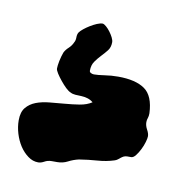

<svg xmlns="http://www.w3.org/2000/svg" viewBox="-46 -80 342 369"><g transform="rotate(10 125.0 105.0)"><path d="M250 161.1Q250 165 247.8 172.6Q245.6 180.2 241.9 187.5Q238.3 194.8 233.9 200.4Q229.5 206.1 225.1 206.1H217.8Q213.9 206.1 210.9 207.5Q208 209 205.6 210.9Q203.1 212.9 200.7 214.8Q198.2 216.8 194.8 217.8Q179.7 222.7 162.4 223.9Q145 225.1 127 228Q116.2 230.5 106.9 235.4Q97.7 240.2 86.9 240.2H76.2Q68.4 240.2 62.3 243.7Q56.2 247.1 50.8 247.1Q40 247.1 30.8 240.2Q21.5 233.4 14.6 222.9Q7.8 212.4 3.9 199.5Q0 186.5 0 173.8Q0 157.7 7.3 148.9Q14.6 140.1 26.1 135.7Q37.6 131.3 52.2 129.9Q66.9 128.4 81.8 127.2Q96.7 126 110.4 123.8Q124 121.6 133.8 115.2Q128.4 110.8 122.3 109.1Q116.2 107.4 110.4 107.2Q104.5 106.9 98.9 106.7Q93.3 106.4 88.9 104Q85 102.5 79.3 97.2Q73.7 91.8 68.4 85.2Q63 78.6 59.1 72.5Q55.2 66.4 55.2 63Q55.2 57.6 57.1 48.1Q59.1 38.6 62 30.8Q64.9 24.9 70.6 19.8Q76.2 14.6 79.1 7.8Q81.5 3.9 81.5 -2.2Q81.5 -8.3 84 -12.2Q86.4 -15.6 91.6 -19.8Q96.7 -23.9 103 -27.8Q109.4 -31.7 115.7 -34.4Q122.1 -37.1 127 -37.1Q129.9 -36.6 134 -33Q138.2 -29.3 141.8 -24.4Q145.5 -19.5 148.2 -14.2Q150.9 -8.8 150.9 -4.9Q150.9 4.9 145.8 11.5Q140.6 18.1 134.5 24.4Q128.4 30.8 123.3 38.1Q118.2 45.4 118.2 56.2Q118.2 59.1 121.1 60.5Q124 62 127 62Q134.8 62 147.5 60.1Q160.2 58.1 173.8 58.1Q208 58.1 225.8 70.6Q243.7 83 245.1 117.2Q245.1 122.6 243.7 126.5Q242.2 130.4 242.2 134.8Q242.2 141.6 246.1 148.7Q250 155.8 250 161.1Z"/></g></svg>

Font: Freckle Face
Style: Regular
Weight: 400
Designer: Astigmatic (AOETI)
Foundry: Astigmatic (AOETI)
Version: Version 1.000